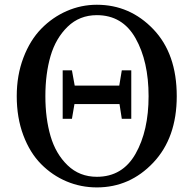

<svg xmlns="http://www.w3.org/2000/svg" viewBox="-20 -775 818 812"><path d="M484.4 -413.1 495.1 -477.5H535.2V-272.5H495.1L485.4 -335H294.9L284.2 -272.5H245.1V-477.5H284.2L295.9 -413.1ZM389.6 -27.3Q498 -27.3 553.2 -124.5Q608.4 -221.7 608.4 -368.2Q608.4 -515.6 553.2 -613.3Q498 -710.9 389.6 -710.9Q316.4 -710.9 266.1 -662.1Q215.8 -613.3 193.8 -538.1Q171.9 -462.9 171.9 -368.2Q171.9 -274.4 193.8 -199.2Q215.8 -124 266.1 -75.7Q316.4 -27.3 389.6 -27.3ZM389.6 -754.9Q529.3 -754.9 628.4 -651.4Q727.5 -547.9 727.5 -368.2Q727.5 -192.4 628.4 -87.4Q529.3 17.6 389.6 17.6Q322.3 17.6 261.7 -7.8Q201.2 -33.2 153.8 -81.1Q106.4 -128.9 78.6 -203.1Q50.8 -277.3 50.8 -368.2Q50.8 -457 79.1 -531.2Q107.4 -605.5 154.8 -653.8Q202.1 -702.1 262.7 -728.5Q323.2 -754.9 389.6 -754.9Z"/></svg>

Font: GenYoMin TW TTF SemiBold
Style: Regular
Weight: 600
Version: Version 1.300